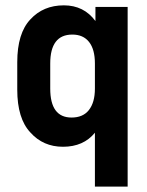

<svg xmlns="http://www.w3.org/2000/svg" viewBox="-20 -546 554 722"><path d="M336.9 -46.9Q293.9 5.9 216.8 5.9Q142.1 5.9 94.2 -47.9Q44.9 -100.1 44.9 -209V-312Q44.9 -420.9 94.2 -473.1Q142.6 -525.9 220.2 -525.9Q295.4 -525.9 338.9 -466.8V-520H460V155.8H336.9ZM314 -131.8Q336.9 -160.6 336.9 -212.9V-307.1Q336.9 -360.4 314.9 -388.2Q293 -416 252 -416Q168.9 -416 168.9 -307.1V-212.9Q168.9 -104 249 -104Q292 -104 314 -131.8Z"/></svg>

Font: D-DIN-PRO
Style: Bold
Weight: 700
Designer: Charles Nix
Foundry: Datto Inc.
Version: Version 1.000;hotconv 1.0.109;makeotfexe 2.5.65596